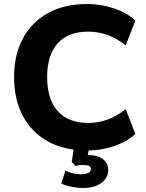

<svg xmlns="http://www.w3.org/2000/svg" viewBox="-20 -736 723 953"><path d="M413 11Q299 11 218 -34Q137 -79 93.5 -160.5Q50 -242 50 -353Q50 -464 93.5 -545Q137 -626 218 -671Q299 -716 413 -716Q483 -716 547 -694Q611 -672 652 -634L604 -511Q559 -546 513.5 -562.5Q468 -579 418 -579Q318 -579 266 -520.5Q214 -462 214 -353Q214 -244 266 -185Q318 -126 418 -126Q468 -126 513.5 -142.5Q559 -159 604 -194L652 -71Q611 -33 547 -11Q483 11 413 11ZM393 197Q363 197 334 191Q305 185 284 175L305 111Q322 119 340.5 124Q359 129 379 129Q405 129 418 122.5Q431 116 431 103Q431 93 422.5 88Q414 83 394 83Q385 83 376.5 83.5Q368 84 356 88L336 68L349 -20H425L412 56L375 42Q387 38 399 36Q411 34 421 34Q451 34 472 43Q493 52 505 68Q517 84 517 108Q517 135 501 155Q485 175 457.5 186Q430 197 393 197Z"/></svg>

Font: Nunito Sans 12pt ExtraLight 12pt ExtraBold
Style: Regular
Weight: 800
Version: Version 3.101;gftools[0.9.27]